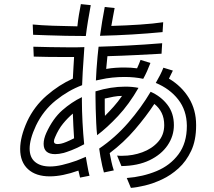

<svg xmlns="http://www.w3.org/2000/svg" viewBox="-20 -843 1040 933"><path d="M421 -818Q414 -781 407.5 -741Q401 -701 397 -668Q349 -668 300.5 -669Q252 -670 210 -671.5Q168 -673 141 -674L139 -724Q180 -720 236 -718Q292 -716 356 -715Q359 -744 363.5 -771Q368 -798 373 -823ZM770 -687Q697 -680 622 -675.5Q547 -671 466 -669Q471 -705 476.5 -739Q482 -773 489 -809L537 -804Q533 -783 529 -761.5Q525 -740 521 -717Q594 -719 660 -723.5Q726 -728 773 -735ZM765 -582Q710 -579 642.5 -575.5Q575 -572 502 -570L496 -508Q519 -512 541 -513.5Q563 -515 585 -515Q601 -515 616 -514Q631 -513 646 -511Q651 -521 655 -531.5Q659 -542 663 -552L711 -537Q703 -516 694.5 -497Q686 -478 676 -460Q634 -469 585 -469Q556 -469 526 -466Q496 -463 466 -456L446 -452Q447 -475 449 -506.5Q451 -538 454 -568Q457 -598 459 -616Q526 -618 604.5 -622Q683 -626 768 -633ZM369 20Q367 11 365 2.5Q363 -6 361 -14Q283 14 222 14Q154 14 116 -21Q78 -56 78 -119Q78 -178 112 -253Q146 -326 206.5 -378.5Q267 -431 334 -461Q336 -490 337 -516Q338 -542 340 -566H284Q247 -566 211.5 -566.5Q176 -567 144 -568L142 -616Q181 -615 225 -614Q269 -613 314 -613Q333 -613 352 -613Q371 -613 390 -614Q389 -593 386.5 -561Q384 -529 382 -494Q380 -459 379 -429Q312 -404 251 -355Q190 -306 155 -233Q139 -199 131.5 -171Q124 -143 124 -121Q124 -78 150.5 -56Q177 -34 223 -34Q250 -34 282 -41.5Q314 -49 351 -62Q362 -67 374.5 -71.5Q387 -76 397 -81Q400 -66 403 -47Q406 -28 409.5 -12Q413 4 415 11ZM933 -233Q933 -161 909 -110Q885 -59 847.5 -25Q810 9 767 29Q724 49 684 58.5Q644 68 616 70L596 22Q674 16 740.5 -11.5Q807 -39 847.5 -93.5Q888 -148 888 -231V-233Q887 -307 846 -359.5Q805 -412 737 -440Q748 -459 757.5 -477.5Q767 -496 774 -514L820 -500Q816 -491 811 -481.5Q806 -472 801 -461Q863 -424 898 -366.5Q933 -309 933 -236ZM444 -399Q518 -422 589 -422Q623 -422 653 -416Q607 -336 553.5 -279Q500 -222 452 -186Q449 -212 447.5 -246Q446 -280 445 -314.5Q444 -349 444 -374ZM549 -87Q556 -86 562 -86Q568 -86 575 -86Q625 -86 671.5 -103Q718 -120 748 -153.5Q778 -187 778 -235Q778 -269 765.5 -294.5Q753 -320 730 -338Q690 -277 635.5 -213.5Q581 -150 513 -99Q517 -78 521.5 -57Q526 -36 533 -15L485 -5Q482 -15 477 -36.5Q472 -58 468 -81.5Q464 -105 462 -121Q540 -174 603 -246.5Q666 -319 712 -397Q762 -375 793.5 -334Q825 -293 825 -235Q825 -182 794.5 -137Q764 -92 707 -64.5Q650 -37 570 -36ZM489 -340Q489 -325 489 -310Q489 -295 490 -280Q510 -300 532 -324.5Q554 -349 573 -377Q553 -377 531.5 -373Q510 -369 489 -364ZM378 -352Q378 -306 381 -249Q384 -192 389 -142Q354 -123 327.5 -113Q301 -103 290 -100Q266 -94 248 -94Q192 -94 192 -144Q192 -168 205 -197Q237 -267 282.5 -307Q328 -347 378 -371ZM340 -171Q336 -231 334 -291Q309 -270 286.5 -242.5Q264 -215 248 -177Q242 -164 242 -156Q242 -143 259 -143Q263 -143 267.5 -143.5Q272 -144 277 -145Q297 -149 340 -171Z"/></svg>

Font: Train One
Style: Regular
Weight: 400
Designer: Fontworks Inc.
Foundry: Fontworks Inc.
Version: Version 1.100